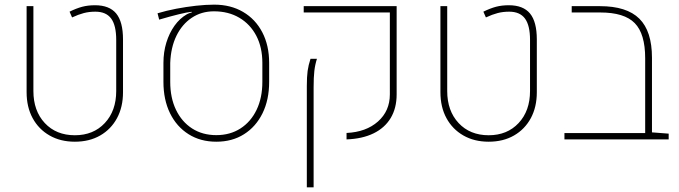

<svg xmlns="http://www.w3.org/2000/svg" viewBox="-20 -591 2879 814"><path d="M297.4 9.8Q236.3 9.8 190.2 -16.6Q144 -43 118.4 -90.1Q92.8 -137.2 92.8 -200.2V-564.9H121.6V-205.1Q121.6 -121.1 169.9 -69.3Q218.3 -17.6 297.4 -17.6Q376 -17.6 424.3 -69.3Q472.7 -121.1 472.7 -205.1V-421.9Q472.7 -483.4 451.2 -512.5Q429.7 -541.5 384.3 -541.5Q357.9 -541.5 335.4 -535.6Q313 -529.8 285.6 -517.1L274.9 -541.5Q303.7 -555.7 328.4 -562.3Q353 -568.8 382.8 -568.8Q443.8 -568.8 472.7 -533.7Q501.5 -498.5 501.5 -423.8V-200.2Q501.5 -137.2 476.1 -90.1Q450.7 -43 404.8 -16.6Q358.9 9.8 297.4 9.8Z M897 9.8Q830.1 9.8 779.5 -22Q729 -53.7 700.9 -110.8Q672.9 -168 672.9 -244.1V-324.2Q672.9 -370.1 685.3 -410.6Q697.8 -451.2 720 -482.2Q742.2 -513.2 772 -530.3Q774.4 -531.7 780.8 -534.4Q787.1 -537.1 793 -538.1L792.5 -541Q772.9 -539.1 738 -530.5Q703.1 -522 654.8 -507.8L647.9 -534.7Q685.1 -545.9 727.3 -554Q769.5 -562 811.3 -566.7Q853 -571.3 888.2 -571.3Q958 -571.3 1010.5 -540.5Q1063 -509.8 1092 -454.1Q1121.1 -398.4 1121.1 -324.2V-244.1Q1121.1 -168 1093 -110.8Q1064.9 -53.7 1014.6 -22Q964.4 9.8 897 9.8ZM897 -18.1Q955.6 -18.1 999.5 -46.4Q1043.5 -74.7 1067.9 -125.5Q1092.3 -176.3 1092.3 -244.1V-324.2Q1092.3 -390.1 1066.7 -439.2Q1041 -488.3 994.9 -515.6Q948.7 -543 887.2 -543Q834 -543 793 -515.6Q752 -488.3 728 -439.2Q704.1 -390.1 701.7 -324.2V-244.1Q701.7 -176.3 726.1 -125.5Q750.5 -74.7 794.4 -46.4Q838.4 -18.1 897 -18.1Z M1449.2 0V-27.3Q1532.2 -31.2 1582.5 -75.9Q1632.8 -120.6 1632.8 -190.9V-538.1H1267.6V-564.9H1661.6V-190.9Q1661.6 -132.8 1636.5 -90.8Q1611.3 -48.8 1563.7 -25.6Q1516.1 -2.4 1449.2 0ZM1280.8 203.1V-226.1Q1280.8 -265.6 1284.2 -290.3Q1287.6 -314.9 1296.4 -341.8H1323.7Q1315.9 -317.4 1312.7 -290.3Q1309.6 -263.2 1309.6 -221.2V203.1Z M2051.8 9.8Q1990.7 9.8 1944.6 -16.6Q1898.4 -43 1872.8 -90.1Q1847.2 -137.2 1847.2 -200.2V-564.9H1876V-205.1Q1876 -121.1 1924.3 -69.3Q1972.7 -17.6 2051.8 -17.6Q2130.4 -17.6 2178.7 -69.3Q2227.1 -121.1 2227.1 -205.1V-421.9Q2227.1 -483.4 2205.6 -512.5Q2184.1 -541.5 2138.7 -541.5Q2112.3 -541.5 2089.8 -535.6Q2067.4 -529.8 2040 -517.1L2029.3 -541.5Q2058.1 -555.7 2082.8 -562.3Q2107.4 -568.8 2137.2 -568.8Q2198.2 -568.8 2227.1 -533.7Q2255.9 -498.5 2255.9 -423.8V-200.2Q2255.9 -137.2 2230.5 -90.1Q2205.1 -43 2159.2 -16.6Q2113.3 9.8 2051.8 9.8Z M2373 0V-26.9H2715.3L2744.1 -29.8L2814.9 -24.4V0ZM2715.3 -5.9V-343.8Q2715.3 -447.8 2671.1 -492.9Q2627 -538.1 2524.9 -538.1H2403.8V-564.9H2523.4Q2637.2 -564.9 2690.7 -511.7Q2744.1 -458.5 2744.1 -346.2V-5.9Z"/></svg>

Font: Heebo Thin
Style: Regular
Weight: 250
Designer: Oded Ezer
Foundry: Ezer Type House
Version: Version 3.100